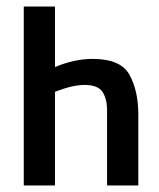

<svg xmlns="http://www.w3.org/2000/svg" viewBox="-20 -570 489 590"><path d="M309 -231V0H405V-218Q405 -291 378 -340Q351 -389 265 -389Q209 -389 149 -364V-550H53V0H149V-288Q203 -309 240 -309Q281 -309 295 -287.5Q309 -266 309 -231Z"/></svg>

Font: Cambay Devanagari
Style: Regular
Weight: 700
Designer: Pooja Saxena
Foundry: Pooja Saxena
Version: Version 1.095;PS 001.095;hotconv 1.0.70;makeotf.lib2.5.58329